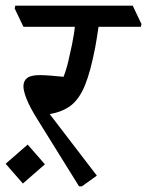

<svg xmlns="http://www.w3.org/2000/svg" viewBox="-20 -640 521 680"><path d="M270 20H260L109 -223Q85 -262 74 -290Q63 -318 63 -334Q63 -354 76.5 -364Q90 -374 121 -374Q136 -374 161.5 -372Q187 -370 205 -368Q215 -393 222.5 -425.5Q230 -458 235 -482Q239 -503 241.5 -518Q244 -533 245 -545H63L32 -610L34 -620H450L481 -555L479 -545H329Q326 -526 322.5 -503Q319 -480 317 -471Q301 -388 281.5 -339.5Q262 -291 232.5 -267.5Q203 -244 156 -236L323 -18ZM139 -58 61 10 0 -60 78 -128Z"/></svg>

Font: Tiro Devanagari Marathi
Style: Italic
Weight: 400
Italic angle: -11°
Designer: Devanagari: John Hudson & Fiona Ross, assisted by Paul Hanslow. Latin: John Hudson with Paul Hanslow, assisted by Kaja S
Foundry: Tiro Typeworks Ltd.
Version: Version 1.52